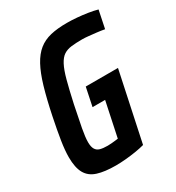

<svg xmlns="http://www.w3.org/2000/svg" viewBox="-170 -801 838 913"><g transform="rotate(-30 249.0 -344.0)"><path d="M199 8Q138 8 99 -4.5Q60 -17 42 -49Q24 -81 24 -138Q24 -175 32 -226Q40 -277 54 -345Q72 -432 90 -493Q108 -554 129.5 -593.5Q151 -633 179 -655.5Q207 -678 245 -687Q283 -696 335 -696Q361 -696 390.5 -693.5Q420 -691 448.5 -686.5Q477 -682 498 -676L478 -579Q457 -583 434.5 -585.5Q412 -588 392.5 -590Q373 -592 360 -592Q325 -592 300 -589Q275 -586 257.5 -574.5Q240 -563 226 -536.5Q212 -510 199.5 -463.5Q187 -417 171 -344Q156 -272 147.5 -226.5Q139 -181 139 -154Q139 -129 147 -115.5Q155 -102 171 -97.5Q187 -93 212 -93Q223 -93 233.5 -94Q244 -95 253.5 -96Q263 -97 270 -98L310 -288H241L262 -389H439L359 -12Q337 -6 309 -1.5Q281 3 252.5 5.5Q224 8 199 8Z"/></g></svg>

Font: Saira Condensed SemiBold
Style: Italic
Weight: 600
Width: 3
Italic angle: -12°
Designer: Hector Gatti with collaboration of the Omnibus-Type team
Foundry: Omnibus-Type
Version: Version 1.101